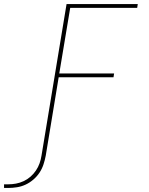

<svg xmlns="http://www.w3.org/2000/svg" viewBox="-115 -755 735 949"><path d="M-74 174H-95V156H-74Q-55 156 -36 152.5Q-17 149 1.5 140.5Q20 132 35.5 118.5Q51 105 62.5 88Q74 71 80.5 52.5Q87 34 90 15L214 -735H566L563 -716H232L178 -392H449L446 -373H175L111 15Q107 36 100 57.5Q93 79 80.5 98Q68 117 50 132.5Q32 148 11.5 157.5Q-9 167 -31 170.5Q-53 174 -74 174Z"/></svg>

Font: Iosevka SS04 Thin Extended
Style: Italic
Weight: 100
Width: 7
Italic angle: -9°
Monospace: yes
Designer: Belleve Invis
Foundry: Belleve Invis
Version: Version 19.0.0; ttfautohint (v1.8.4)